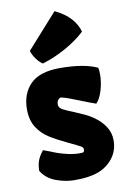

<svg xmlns="http://www.w3.org/2000/svg" viewBox="-97 -932 665 1001"><g transform="rotate(-10 236.0 -432.0)"><path d="M267.1 -123Q280.8 -123 286.6 -125.5Q288.1 -127.4 289.3 -131.6Q290.5 -135.7 290.5 -140.1Q290.5 -149.9 279.3 -156.2Q261.7 -166 216.8 -187Q155.3 -216.3 119.4 -239.3Q83.5 -262.2 58.8 -300.3Q34.2 -338.4 34.2 -396Q34.2 -478.5 83.5 -528.6Q132.8 -578.6 239.7 -578.6Q367.2 -578.6 438 -545.4Q441.4 -531.2 441.4 -509.8Q441.4 -468.8 428.7 -426Q416 -383.3 395.5 -362.8Q367.7 -372.1 316.9 -392.6Q279.8 -407.2 258.1 -415.3Q236.3 -423.3 218.3 -426.8Q208.5 -424.3 202.6 -415.3Q196.8 -406.2 196.8 -394Q196.8 -383.3 203.1 -376Q209.5 -368.7 217.5 -364.5Q225.6 -360.4 240.7 -353.5Q248.5 -350.1 255.4 -347.4Q262.2 -344.7 268.1 -342.3Q306.2 -326.2 328.1 -315.9Q350.1 -305.7 370.6 -291.5Q408.2 -265.6 429.7 -232.4Q451.2 -199.2 451.2 -159.7Q451.2 -105 420.2 -65.2Q389.2 -25.4 340.8 -7.3Q315.4 2 285.4 6.1Q255.4 10.3 215.3 10.3Q168 10.3 117.9 -8.1Q67.9 -26.4 41.5 -69.3Q42 -99.1 49.6 -121.3Q57.1 -143.6 79.6 -172.4Q122.6 -155.3 148.4 -146Q174.3 -136.7 205.3 -129.9Q236.3 -123 267.1 -123ZM264.6 -875.5Q318.8 -849.6 348.4 -815.9Q377.9 -782.2 387.2 -745.6Q342.3 -703.6 280.3 -669.4Q218.3 -635.3 157.7 -617.2Q140.1 -628.4 124 -650.6Q107.9 -672.9 102.1 -693.8Z"/></g></svg>

Font: Kavoon
Style: Regular
Weight: 400
Designer: Viktoriya Grabowska
Foundry: Viktoriya Grabowska
Version: Version 1.004; ttfautohint (v1.4.1)